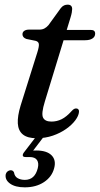

<svg xmlns="http://www.w3.org/2000/svg" viewBox="-20 -577 424 816"><path d="M131.2 -403.5 92.3 -411.4Q84 -414.2 79.7 -419.4Q75.5 -424.6 75.5 -431.3Q75.5 -440.6 83.1 -445.9Q90.7 -451.2 103.8 -451.2H147.6Q159.7 -451.2 168.8 -456Q177.9 -460.8 185.9 -470L238.6 -542.8Q245.4 -551.1 252.6 -554.2Q259.7 -557.2 267.6 -557.2Q277.2 -557.2 282 -552.4Q286.7 -547.6 286.7 -538.5Q286.7 -533 285.1 -523.8Q283.4 -514.5 279.7 -502.5L170.6 -145.6Q154.8 -94.4 162.9 -77.4Q171 -60.3 198.7 -60.3Q221.6 -60.3 242 -70.4Q262.4 -80.5 284.2 -104.8Q290.3 -111.4 294.6 -113.8Q298.9 -116.1 303.6 -116.1Q309.7 -116.1 313.1 -112.2Q316.5 -108.2 315.7 -101.2Q314.3 -84.8 299.9 -65.5Q285.5 -46.2 261.1 -29Q236.7 -11.7 204.7 -0.6Q172.6 10.5 135.7 10.5Q96.9 10.5 77.2 -5.5Q57.6 -21.5 55.7 -52.4Q53.9 -83.2 67.6 -128.4L138.9 -355.2Q146.8 -380.7 145 -390.5Q143.2 -400.4 131.2 -403.5ZM216 -406 230.2 -449.8H366.2Q384.4 -449.8 384.4 -434.1Q384.4 -421 373 -413.5Q361.5 -406 341.9 -406ZM140.5 -5.8H173.4L114.7 71.2L95.7 65Q104.2 63.8 113.2 63.2Q122.2 62.6 134.1 62.6Q178.7 62.6 199.1 83Q219.5 103.5 210.2 137.8Q200.7 174.5 167 196.9Q133.3 219.2 85.2 219.2Q44.8 219.2 22.6 203.2Q0.3 187.1 4.3 163.8Q6.2 156.1 12.1 151.5Q18 146.9 24.3 146.6Q30.4 146.2 34.2 149Q38 151.8 39.6 156.1Q42.2 173.1 55.2 180.3Q68.1 187.5 85.6 187.5Q128.1 187.5 140.5 137.9Q145.9 116.3 137.4 103.4Q128.9 90.4 105.6 90.4H88.7Q77.6 90.4 76.8 84Q76 77.6 83.1 69Z"/></svg>

Font: Fraunces
Style: Italic
Weight: 900
Italic angle: -16°
Version: Version 1.000;[0bf87f6ff]